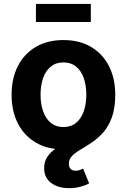

<svg xmlns="http://www.w3.org/2000/svg" viewBox="-20 -759 653 989"><path d="M306.7 10.7Q224.6 10.7 164.6 -24.6Q104.6 -59.9 72.1 -123.3Q39.7 -186.6 39.7 -270.6Q39.7 -355.2 72.1 -418.7Q104.6 -482.2 164.6 -517.4Q224.6 -552.7 306.7 -552.7Q389.1 -552.7 448.9 -517.4Q508.7 -482.2 541.2 -418.7Q573.6 -355.2 573.6 -270.6Q573.6 -186.6 541.2 -123.3Q508.7 -59.9 448.9 -24.6Q389.1 10.7 306.7 10.7ZM306.7 -104.6Q345.8 -104.6 372.1 -126.3Q398.4 -148.1 411.5 -185.8Q424.6 -223.5 424.6 -271.1Q424.6 -319.2 411.5 -356.8Q398.4 -394.3 372.1 -415.9Q345.8 -437.5 306.7 -437.5Q267.6 -437.5 241.4 -415.9Q215.2 -394.3 202.1 -356.9Q188.9 -319.5 188.9 -271.1Q188.9 -223.5 202.1 -185.8Q215.2 -148.1 241.4 -126.3Q267.6 -104.6 306.7 -104.6ZM336.1 210.3Q279.2 210.3 243.3 183.2Q207.4 156.2 207.4 107.1Q207.4 73.7 223.3 49.6Q239.3 25.6 265.7 6.9Q292.1 -11.9 323.7 -29.6Q355.2 -47.3 386.5 -67.6Q417.8 -88 444.2 -115.1Q470.6 -142.1 486.6 -180Q502.6 -217.9 502.6 -270.6H573.6Q573.6 -201.8 556.4 -154.9Q539.2 -108 512.1 -77.2Q484.9 -46.4 454.2 -25.9Q423.5 -5.3 396.3 10.6Q369.2 26.5 352 43.3Q334.8 60.2 334.8 84.5Q334.8 101.2 343.6 110.8Q352.4 120.4 370 120.4Q380.5 120.4 389.8 117.3Q399.1 114.2 407.8 109.1L439.2 185.6Q421.2 195.7 393.8 203Q366.4 210.3 336.1 210.3ZM447.8 -738.8V-645.8H165.1V-738.8Z"/></svg>

Font: Adwaita Sans
Style: Regular
Weight: 400
Designer: Rasmus Andersson
Foundry: rsms
Version: Version 4.001;git-9221beed3